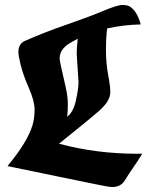

<svg xmlns="http://www.w3.org/2000/svg" viewBox="-20 -770 609 775"><path d="M547.9 -671.4Q478.5 -669.9 412.6 -655.3Q407.7 -620.1 407.7 -567.9Q407.7 -515.6 416.5 -468.3Q425.3 -420.9 425.3 -397.5Q425.3 -357.4 365.7 -310.5Q329.1 -279.3 292 -249.5Q254.9 -219.7 218.3 -189.9Q368.2 -149.4 535.2 -149.4Q544.4 -149.4 554.2 -149.4Q531.7 -113.3 517.8 -93.8Q503.9 -74.2 481.9 -39.1Q465.8 -15.1 433.1 -15.1Q418.9 -15.1 361.1 -27.3Q303.2 -39.6 205.3 -59.3Q107.4 -79.1 10.3 -99.6Q92.3 -198.7 111.8 -266.6Q119.6 -294.4 119.6 -328.1Q119.6 -361.8 96.4 -415Q73.2 -468.3 63.7 -506.8Q54.2 -545.4 54.2 -559.1Q54.2 -593.3 80.6 -605Q161.6 -640.6 249 -670.7Q336.4 -700.7 395 -725.3Q453.6 -750 474.6 -750Q495.6 -750 507.8 -741.2Q534.7 -721.2 547.9 -671.4ZM296.9 -438.5 289.6 -552.2Q289.6 -582.5 293.9 -613.8Q283.2 -608.4 262.2 -596.2Q220.7 -571.3 220.7 -534.2Q220.7 -521.5 244.6 -420.9Q253.9 -379.9 253.9 -349.6Q253.9 -319.3 251 -298.8Q275.9 -316.9 286.4 -364.5Q296.9 -412.1 296.9 -438.5Z"/></svg>

Font: UnifrakturCook
Style: Bold
Weight: 700
Designer: j. 'mach' wust
Version: Version 2011-09-01